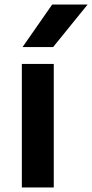

<svg xmlns="http://www.w3.org/2000/svg" viewBox="-20 -828 407 848"><path d="M76.5 0V-545.5H217.5V0ZM79.5 -620 210.5 -808H367L214.5 -620Z"/></svg>

Font: Encode Sans Expanded SemiBold
Style: Regular
Weight: 600
Width: 7
Designer: Multiple Designers
Foundry: Impallari Type
Version: Version 2.000